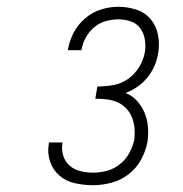

<svg xmlns="http://www.w3.org/2000/svg" viewBox="-20 -863 540 566"><path d="M254 -317Q227 -317 200.5 -323Q174 -329 155 -345.5Q136 -362 127.5 -387Q119 -412 124 -440V-443H164V-441Q161 -422 166.5 -404Q172 -386 185.5 -374.5Q199 -363 217 -358.5Q235 -354 254 -354Q275 -354 295.5 -359.5Q316 -365 333.5 -379Q351 -393 361.5 -412.5Q372 -432 376 -452Q378 -469 376.5 -485.5Q375 -502 369 -517Q363 -532 352 -543.5Q341 -555 326.5 -561.5Q312 -568 295 -570Q278 -572 261 -572L267 -608Q289 -608 313 -612Q337 -616 357 -630Q377 -644 390 -665Q403 -686 407 -709Q410 -728 407 -746.5Q404 -765 393.5 -779.5Q383 -794 365.5 -800Q348 -806 329 -806Q310 -806 291 -800.5Q272 -795 257 -782Q242 -769 232.5 -751.5Q223 -734 220 -715H180Q184 -741 196.5 -765.5Q209 -790 230.5 -808.5Q252 -827 277.5 -835Q303 -843 329 -843Q356 -843 382 -834.5Q408 -826 424.5 -806Q441 -786 446 -759Q451 -732 446 -705Q443 -686 435 -668Q427 -650 414.5 -634.5Q402 -619 385.5 -607.5Q369 -596 350 -589Q370 -581 384 -565.5Q398 -550 406 -531Q414 -512 416 -490Q418 -468 415 -446Q410 -419 396.5 -393.5Q383 -368 360 -350Q337 -332 309 -324.5Q281 -317 254 -317Z"/></svg>

Font: Iosevka Curly Slab Extralight
Style: Italic
Weight: 200
Italic angle: -9°
Monospace: yes
Designer: Belleve Invis
Foundry: Belleve Invis
Version: Version 22.1.2; ttfautohint (v1.8.4)